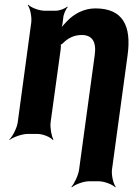

<svg xmlns="http://www.w3.org/2000/svg" viewBox="-20 -574 573 823"><path d="M330 -424C376 -424 394 -394 386 -338L319 153C316 177 298 214 286 227L288 229C301 217 338 203 362 203H403C427 203 463 217 474 229L476 227C466 214 457 177 460 153L527 -338C544 -463 507 -538 389 -538C340 -538 298 -515 268 -484C257 -473 242 -456 235 -445L239 -443C245 -454 249 -474 250 -489L251 -496C251 -510 262 -535 270 -543L268 -546C260 -537 234 -528 219 -528H171C147 -528 112 -542 101 -554L99 -552C109 -539 117 -502 114 -478L56 -50C53 -26 34 11 20 24L21 26C36 14 75 0 99 0H140C164 0 197 14 206 26L209 24C201 11 194 -26 197 -50L240 -362C241 -366 242 -383 239 -385L236 -382C238 -380 249 -387 251 -390C271 -410 297 -424 330 -424Z"/></svg>

Font: Asimov
Style: EdgeNarIt
Weight: 500
Designer: Google
Version: Version 2.000980: 2014